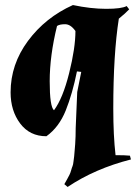

<svg xmlns="http://www.w3.org/2000/svg" viewBox="-20 -525 540 761"><path d="M22 -159Q22 -270 91 -363Q160 -456 269 -505Q340 -490 401 -490Q462 -490 482 -501L492 -488Q477 -472 451 -451Q429 -311 429 -95Q429 13 438 90Q476 90 495 92L499 107Q357 143 248 216L235 205Q241 195 246 185.5Q251 176 255 168.5Q259 161 262 150Q265 139 267.5 133.5Q270 128 271.5 113.5Q273 99 274 94Q275 89 276 70.5Q277 52 278 46Q280 16 280 -17L286 -159V-160L302 -240L285 -242Q267 -153 240.5 -87Q214 -21 164 15Q98 15 60 -35.5Q22 -86 22 -159ZM206 -422Q177 -304 177 -203Q177 -102 194 -88Q229 -135 254 -235Q279 -335 279 -402Q260 -429 238 -429Q216 -429 206 -422Z"/></svg>

Font: Almendra
Style: Bold Italic
Weight: 700
Italic angle: -12°
Designer: Ana Sanfelippo
Foundry: Ana Sanfelippo
Version: Version 1.004